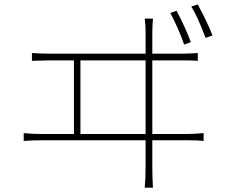

<svg xmlns="http://www.w3.org/2000/svg" viewBox="-20 -827 1040 866"><path d="M840.8 -636.7 810.5 -626Q786.1 -697.3 748 -768.6L776.4 -778.3Q816.4 -703.1 840.8 -636.7ZM342.8 -222.7H636.7V-554.7H342.8ZM667 -222.7H826.2Q847.7 -222.7 898.4 -226.6V-191.4Q873 -194.3 826.2 -194.3H667V-75.2Q667 -23.4 669.9 19.5H632.8Q636.7 -24.4 636.7 -73.2V-194.3H165Q130.9 -194.3 86.9 -191.4V-226.6Q125 -222.7 165 -222.7H313.5V-554.7H202.1Q180.7 -554.7 124 -552.7V-587.9Q165 -585 202.1 -585H636.7V-679.7Q636.7 -712.9 632.8 -743.2H669.9Q667 -707 667 -679.7V-585H798.8Q834 -585 872.1 -587.9V-552.7Q846.7 -554.7 798.8 -554.7H667ZM842.8 -797.9 872.1 -806.6Q915 -727.5 938.5 -667L907.2 -656.2Q873 -748 842.8 -797.9Z"/></svg>

Font: Gen Shin Gothic ExtraLight
Style: Regular
Weight: 100
Designer: [Source Han Sans]
Ryoko NISHIZUKA  (kana & ideographs); Paul D. Hunt (Latin, Greek & Cyrillic); Wenlong ZHANG  (bopomofo
Version: Version 1.002.20150607